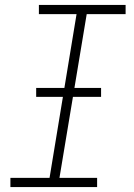

<svg xmlns="http://www.w3.org/2000/svg" viewBox="-20 -755 540 775"><path d="M22 0V-37H180L289 -698H137V-735H487V-698H330L220 -37H372V0ZM388 -364H126V-400H388Z"/></svg>

Font: Iosevka SS04 Extralight
Style: Italic
Weight: 200
Italic angle: -9°
Monospace: yes
Designer: Belleve Invis
Foundry: Belleve Invis
Version: Version 19.0.0; ttfautohint (v1.8.4)